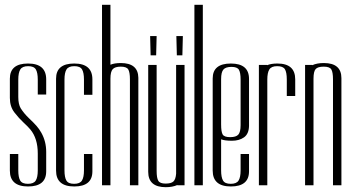

<svg xmlns="http://www.w3.org/2000/svg" viewBox="-20 -770 1460 798"><path d="M21 -443Q21 -506 96.5 -506Q172 -506 172 -440V-377H137V-439Q137 -468 129 -481.5Q121 -495 97 -495Q73 -495 64.5 -481.5Q56 -468 56 -439V-367Q56 -337 66 -320Q80 -298 100.5 -278.5Q121 -259 132 -246.5Q143 -234 152 -218Q172 -182 172 -139V-58Q172 5 96.5 5Q21 5 21 -61V-130H56V-62Q56 -33 64 -19.5Q72 -6 96 -6Q120 -6 128.5 -19.5Q137 -33 137 -62V-132Q137 -195 106 -232Q96 -244 77.5 -261Q59 -278 40 -302.5Q21 -327 21 -363Z M213 -443Q213 -506 288.5 -506Q364 -506 364 -440V-376H329V-439Q329 -468 321 -481.5Q313 -495 289 -495Q265 -495 256.5 -481.5Q248 -468 248 -439V-62Q248 -33 256 -19.5Q264 -6 288 -6Q312 -6 320.5 -19.5Q329 -33 329 -62V-130H364V-58Q364 5 288.5 5Q213 5 213 -61Z M404 0V-750H439V-501Q456 -508 482 -508Q554 -508 555 -447V0H520V-440Q520 -470 513 -481.5Q506 -493 482 -493Q458 -493 448.5 -482.5Q439 -472 439 -443V0Z M747 -500V0H717V-1Q697 8 669 8Q596 8 596 -56V-500H631V-60Q631 -30 638 -18.5Q645 -7 668 -7Q691 -7 700.5 -15.5Q710 -24 712 -48V-500ZM715 -540 713 -620H740L738 -540ZM606 -540 604 -620H631L629 -540Z M788 0V-750H823V0Z M864 -444Q864 -506 939.5 -506Q1015 -506 1015 -442V-246Q1014 -213 994 -199Q974 -185 944 -185Q914 -185 899 -191V-62Q899 -33 907 -19.5Q915 -6 939 -6Q963 -6 971.5 -19.5Q980 -33 980 -62V-130H1015V-58Q1015 5 939.5 5Q864 5 864 -61ZM899 -253Q899 -222 905.5 -211Q912 -200 936.5 -200Q961 -200 970.5 -210.5Q980 -221 980 -250V-439Q980 -468 973 -480Q966 -492 942 -492Q918 -492 908.5 -481Q899 -470 899 -441Z M1090 -500V-499Q1107 -506 1133 -506Q1207 -506 1207 -440V-371H1172V-439Q1172 -470 1164 -482.5Q1156 -495 1132 -495Q1108 -495 1099.5 -481.5Q1091 -468 1091 -439V0H1056V-500Z M1364 0V-440Q1364 -470 1357 -481.5Q1350 -493 1325.5 -493Q1301 -493 1292 -483Q1283 -473 1283 -443V0H1248V-500H1278V-499Q1297 -508 1326 -508Q1399 -508 1399 -445V0Z"/></svg>

Font: Dorsa
Style: Regular
Weight: 400
Version: Version 1.002